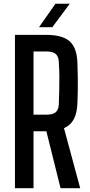

<svg xmlns="http://www.w3.org/2000/svg" viewBox="-20 -982 470 1002"><path d="M58 0V-800H221.5Q306 -800 343.8 -766.2Q381.5 -732.5 384 -654Q385.5 -611.5 386 -577.2Q386.5 -543 386 -511Q385.5 -479 384 -442.5Q382 -391.5 365.2 -360Q348.5 -328.5 314 -313L398.5 0H296L222 -297H155V0ZM155 -383.5H221Q256 -383.5 271 -396.5Q286 -409.5 287 -438.5Q288.5 -478.5 289.2 -513.5Q290 -548.5 289.8 -583.5Q289.5 -618.5 287 -658.5Q285.5 -687.5 270.8 -700.5Q256 -713.5 221.5 -713.5H155ZM183.5 -840 269.5 -962.5H344L253 -840Z"/></svg>

Font: Big Shoulders Text Thin SemiBold
Style: Regular
Weight: 600
Version: Version 2.002